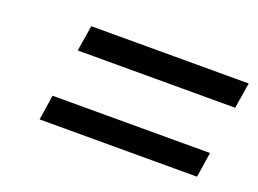

<svg xmlns="http://www.w3.org/2000/svg" viewBox="-57 -575 696 518"><g transform="rotate(20 291.5 -316.0)"><path d="M86 -174H538L549 -246H97ZM119 -384H571L583 -458H131Z"/></g></svg>

Font: Aerodynamic
Style: BdObl
Weight: 500
Designer: Google
Version: Version 2.000980; 2014